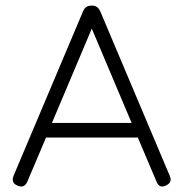

<svg xmlns="http://www.w3.org/2000/svg" viewBox="-20 -664 653 684"><path d="M77 -16Q66 8 42 -3Q19 -12 28 -37L276 -624Q284 -644 306 -644H308Q328 -644 337 -624L585 -37Q595 -14 571 -3Q548 8 538 -16L471 -174H144ZM307 -562 165 -226H449Z"/></svg>

Font: Jura
Style: Regular
Weight: 400
Designer: Daniel Johnson, Alexei Vanyashin
Foundry: Daniel Johnson
Version: Version 5.103